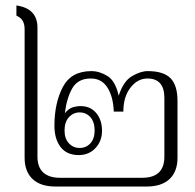

<svg xmlns="http://www.w3.org/2000/svg" viewBox="-20 -682 712 702"><path d="M70 -105V-575Q70 -593 63.5 -605Q57 -617 40 -625V-662Q117 -651 117 -581V-109Q117 -71 138 -51.5Q159 -32 199 -32H500Q581 -32 581 -109V-324Q581 -395 519 -395Q483 -395 457 -361.5Q431 -328 431 -274H396Q394 -328 373 -361.5Q352 -395 312 -395Q265 -395 244.5 -359.5Q224 -324 217 -268Q231 -285 245.5 -289.5Q260 -294 275 -294Q311 -294 332 -268.5Q353 -243 353 -204Q353 -166 329 -140.5Q305 -115 268 -115Q224 -115 201.5 -144.5Q179 -174 179 -222Q179 -305 209.5 -363.5Q240 -422 314 -422Q344 -422 373 -404Q402 -386 414 -332Q431 -385 462.5 -403.5Q494 -422 520 -422Q578 -422 603.5 -396Q629 -370 629 -313V-105Q629 -55 600 -27.5Q571 0 516 0H183Q128 0 99 -27.5Q70 -55 70 -105ZM326 -205Q326 -236 310.5 -253.5Q295 -271 271 -271Q248 -271 232 -253.5Q216 -236 216 -205Q216 -175 232 -158Q248 -141 271 -141Q295 -141 310.5 -158Q326 -175 326 -205Z"/></svg>

Font: Trirong ExtraLight
Style: Regular
Weight: 275
Designer: Katatrad Team
Foundry: CadsonDemak
Version: Version 1.001